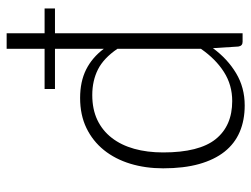

<svg xmlns="http://www.w3.org/2000/svg" viewBox="-111 -657 774 592"><g transform="rotate(-90 276.0 -361.0)"><path d="M421.5 -386Q392.5 -428.5 357.8 -446Q323 -463.5 279 -463.5Q235 -463.5 202 -447.8Q169 -432 146.8 -403.2Q124.5 -374.5 113.2 -334.2Q102 -294 102 -245Q102 -134 143 -83Q184 -32 260.5 -32Q310 -32 350 -57.5Q390 -83 421.5 -128.5ZM546 -578.5H469.5V0H443Q430.5 0 428.5 -13L423.5 -91.5Q390.5 -46.5 346.2 -20Q302 6.5 247 6.5Q201 6.5 165 -9Q129 -24.5 104.2 -55.8Q79.5 -87 66.2 -134.2Q53 -181.5 53 -245Q53 -299.5 67.2 -346.2Q81.5 -393 109.2 -427.5Q137 -462 177.2 -481.5Q217.5 -501 270 -501Q320.5 -501 357.5 -482.5Q394.5 -464 421.5 -428V-578.5H297.5V-610.5H421.5V-727.5H469.5V-610.5H546Z"/></g></svg>

Font: Lato 2
Style: Regular
Weight: 300
Designer: Lukasz Dziedzic with Adam Twardoch and Botio Nikoltchev
Foundry: tyPoland Lukasz Dziedzic
Version: Version 2.015; 2015-08-06; http://www.latofonts.com/